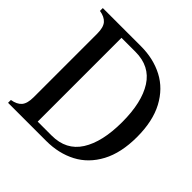

<svg xmlns="http://www.w3.org/2000/svg" viewBox="-182 -851 1003 1003"><g transform="rotate(45 319.0 -350.0)"><path d="M139 -40H302Q409 -40 461 -122Q513 -204 513 -350Q513 -496 461 -577.5Q409 -659 302 -659H151V-700H302Q394 -700 466.5 -662Q539 -624 581 -545.5Q623 -467 623 -350Q623 -233 581 -154.5Q539 -76 466.5 -38Q394 0 302 0H139ZM20 0V-21Q58 -27 76 -48Q94 -69 94 -115V-585Q94 -631 76 -652Q58 -673 20 -679V-700H108H199V0H108Z"/></g></svg>

Font: RL Madena Variable
Style: Regular
Weight: 400
Designer: I Kadek Wantara Putra
Foundry: Roughlines ID
Version: Version 1.000;Glyphs 3.1.2 (3151)